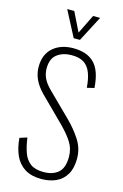

<svg xmlns="http://www.w3.org/2000/svg" viewBox="-153 -1107 758 1182"><g transform="rotate(15 226.0 -516.0)"><path d="M237 10Q173 10 131.5 -16Q90 -42 68.5 -89Q47 -136 42 -200L89 -215Q96 -162 110.5 -121Q125 -80 155 -57.5Q185 -35 238 -35Q298 -35 332.5 -65Q367 -95 367 -165Q367 -218 339.5 -260.5Q312 -303 262 -352L114 -499Q77 -537 60 -575Q43 -613 43 -653Q43 -733 92.5 -776Q142 -819 221 -819Q262 -819 295 -808.5Q328 -798 352.5 -774.5Q377 -751 391 -712Q405 -673 409 -616L363 -605Q359 -662 344 -700Q329 -738 300 -756.5Q271 -775 222 -775Q167 -775 130 -747Q93 -719 93 -657Q93 -626 105.5 -597Q118 -568 152 -534L298 -390Q347 -342 382.5 -287.5Q418 -233 418 -168Q418 -107 395 -67.5Q372 -28 331 -9Q290 10 237 10ZM206 -879 121 -1042H166L226 -920L286 -1042H331L246 -879Z"/></g></svg>

Font: Oswald ExtraLight
Style: Regular
Weight: 250
Designer: Vernon Adams
Foundry: Vernon Adams
Version: Version 4.103;gftools[0.9.33.dev8+g029e19f]